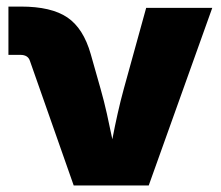

<svg xmlns="http://www.w3.org/2000/svg" viewBox="-20 -570 678 590"><path d="M206.5 0 71.8 -383.3Q65.9 -401.4 42.5 -401.4H5.9V-549.8H44.4Q137.7 -549.8 187 -516.4Q236.3 -482.9 258.8 -403.8L289.1 -296.9Q299.8 -259.3 308.3 -221.2Q316.9 -183.1 325.2 -142.1Q333 -183.1 341.6 -221.2Q350.1 -259.3 360.4 -296.9L429.2 -545.9H632.3L437 0Z"/></svg>

Font: Inter Black
Style: Regular
Weight: 900
Designer: Rasmus Andersson
Foundry: rsms
Version: Version 4.000;git-a52131595